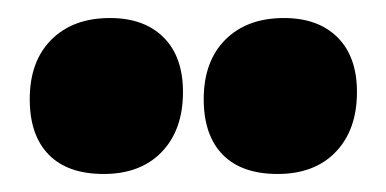

<svg xmlns="http://www.w3.org/2000/svg" viewBox="-20 -737 428 213"><path d="M102 -717Q140 -717 161.5 -695.5Q183 -674 183 -635Q183 -593 159.5 -568.5Q136 -544 95 -544Q55 -544 34 -565.5Q13 -587 13 -627Q13 -669 37 -693Q61 -717 102 -717ZM295 -717Q333 -717 354.5 -695.5Q376 -674 376 -635Q376 -593 352.5 -568.5Q329 -544 288 -544Q248 -544 227 -565.5Q206 -587 206 -627Q206 -669 230 -693Q254 -717 295 -717Z"/></svg>

Font: Alegreya Sans SC Black
Style: Regular
Weight: 900
Designer: Juan Pablo del Peral
Foundry: Huerta Tipografica
Version: Version 2.007